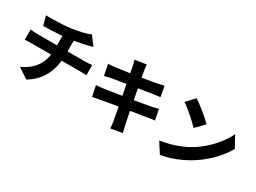

<svg xmlns="http://www.w3.org/2000/svg" viewBox="-50 -1530 3069 2306"><g transform="rotate(30 1485.0 -376.5)"><path d="M149 -725Q188 -724 247 -724.5Q306 -725 371.5 -729Q437 -733 491 -740Q530 -746 567 -753Q604 -760 636.5 -767.5Q669 -775 696 -784Q723 -793 742 -802L833 -680Q804 -674 783.5 -668Q763 -662 750 -659Q718 -652 683 -644.5Q648 -637 610.5 -631.5Q573 -626 535 -620Q478 -612 413 -607.5Q348 -603 287.5 -600.5Q227 -598 184 -597ZM188 -33Q278 -74 334.5 -131.5Q391 -189 417.5 -264Q444 -339 444 -430Q444 -430 444 -450.5Q444 -471 444 -515Q444 -559 444 -631L590 -647Q590 -620 590 -591Q590 -562 590 -533.5Q590 -505 590 -482.5Q590 -460 590 -446.5Q590 -433 590 -433Q590 -334 565.5 -243Q541 -152 484.5 -74.5Q428 3 330 62ZM75 -485Q97 -483 121 -481Q145 -479 169 -479Q182 -479 221 -479Q260 -479 316 -479Q372 -479 435.5 -479Q499 -479 563.5 -479Q628 -479 684.5 -479Q741 -479 781 -479Q821 -479 836 -479Q847 -479 864.5 -480Q882 -481 900.5 -482.5Q919 -484 929 -485V-343Q908 -345 884 -346Q860 -347 838 -347Q825 -347 785 -347Q745 -347 688.5 -347Q632 -347 567 -347Q502 -347 437.5 -347Q373 -347 316.5 -347Q260 -347 221 -347Q182 -347 170 -347Q147 -347 121 -346Q95 -345 75 -343Z M1357 -716Q1352 -738 1346.5 -757Q1341 -776 1335 -794L1492 -819Q1494 -804 1496.5 -781Q1499 -758 1502 -739Q1505 -723 1511.5 -685Q1518 -647 1528.5 -593.5Q1539 -540 1551 -478Q1563 -416 1575 -352.5Q1587 -289 1598 -231.5Q1609 -174 1618 -129.5Q1627 -85 1632 -61Q1637 -39 1643.5 -12.5Q1650 14 1657 39L1498 66Q1494 38 1492 11.5Q1490 -15 1485 -37Q1481 -58 1473.5 -100.5Q1466 -143 1455.5 -199Q1445 -255 1433 -317.5Q1421 -380 1409 -442.5Q1397 -505 1386.5 -560Q1376 -615 1368 -656Q1360 -697 1357 -716ZM1086 -593Q1111 -595 1134.5 -596.5Q1158 -598 1182 -601Q1203 -604 1243 -609.5Q1283 -615 1334.5 -622.5Q1386 -630 1441.5 -638.5Q1497 -647 1549 -655.5Q1601 -664 1642 -671Q1683 -678 1705 -683Q1730 -687 1757.5 -693.5Q1785 -700 1805 -705L1832 -560Q1814 -559 1785.5 -555Q1757 -551 1733 -548Q1707 -544 1663 -537Q1619 -530 1566 -521.5Q1513 -513 1458 -504Q1403 -495 1353 -487Q1303 -479 1265.5 -473Q1228 -467 1210 -464Q1186 -459 1164.5 -454Q1143 -449 1116 -442ZM1088 -299Q1109 -300 1140.5 -303Q1172 -306 1196 -310Q1223 -314 1268 -321Q1313 -328 1369.5 -337Q1426 -346 1485.5 -355.5Q1545 -365 1601.5 -374.5Q1658 -384 1705 -392.5Q1752 -401 1780 -406Q1809 -411 1837 -418Q1865 -425 1886 -430L1915 -285Q1894 -284 1864 -279Q1834 -274 1806 -269Q1774 -264 1726 -256.5Q1678 -249 1621 -239.5Q1564 -230 1504.5 -220.5Q1445 -211 1389.5 -201.5Q1334 -192 1290.5 -184.5Q1247 -177 1222 -172Q1189 -166 1162.5 -161.5Q1136 -157 1119 -152Z M2215 -768Q2241 -750 2276 -723.5Q2311 -697 2348.5 -667Q2386 -637 2419 -607.5Q2452 -578 2474 -555L2361 -439Q2341 -461 2310.5 -490Q2280 -519 2244 -550.5Q2208 -582 2173 -610Q2138 -638 2110 -656ZM2078 -103Q2155 -114 2222.5 -133Q2290 -152 2349 -176.5Q2408 -201 2457 -229Q2545 -281 2617 -346.5Q2689 -412 2743.5 -483.5Q2798 -555 2830 -624L2916 -468Q2877 -399 2819.5 -331Q2762 -263 2690.5 -202.5Q2619 -142 2537 -93Q2486 -63 2427 -36Q2368 -9 2303.5 11.5Q2239 32 2172 43Z"/></g></svg>

Font: Noto Sans SC ExtraBold
Style: Regular
Weight: 800
Designer: Ryoko NISHIZUKA 西塚涼子 (kana, bopomofo & ideographs); Paul D. Hunt (Latin, Greek & Cyrillic); Sandoll Communications 산돌커뮤니
Foundry: Adobe
Version: Version 2.004-H2;hotconv 1.0.118;makeotfexe 2.5.65603